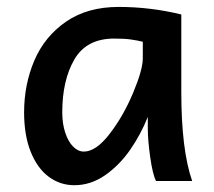

<svg xmlns="http://www.w3.org/2000/svg" viewBox="-20 -528 625 560"><path d="M411.1 -152.8V-187Q390.6 -135.7 359.4 -90.8Q328.1 -45.9 286.4 -16.8Q244.6 12.2 196.8 12.2Q155.3 12.2 122.1 -12.5Q88.9 -37.1 69.6 -85.2Q50.3 -133.3 50.3 -200.2Q50.3 -281.7 80.3 -351.8Q110.4 -421.9 172.6 -464.8Q234.9 -507.8 326.2 -507.8Q418.5 -507.8 508.8 -485.8V-258.8Q508.8 -91.3 540.5 0H435.1Q425.3 -19 418.2 -69.1Q411.1 -119.1 411.1 -152.8ZM313 -415.5Q232.4 -415.5 197 -354.7Q161.6 -293.9 161.6 -200.2Q161.6 -167.5 170.2 -141.4Q178.7 -115.2 193.1 -100.6Q207.5 -85.9 224.6 -85.9Q260.3 -85.9 300.3 -138.2Q340.3 -190.4 368.4 -257.6Q396.5 -324.7 396.5 -357.9V-406.2Q380.4 -410.2 361.8 -412.8Q343.3 -415.5 313 -415.5Z"/></svg>

Font: Lesson One Medium
Style: Regular
Weight: 500
Designer: But Ko, Victor Gaultney, Annie Olsen, Julie Remington, Don Collingsworth, Eric Hays, Becca Hirsbrunner
Version: Version 1.100